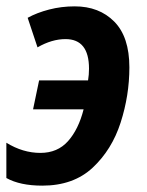

<svg xmlns="http://www.w3.org/2000/svg" viewBox="-22 -574 462 604"><path d="M385 -362Q385 -458 337.5 -506Q290 -554 213 -554Q171 -554 132.5 -544Q94 -534 65 -518L96 -425Q141 -451 184 -451Q258 -451 258 -358Q258 -339 255 -321H101L82 -230H241Q225 -167 192 -130Q159 -93 105 -93Q50 -93 -2 -125V-14Q41 10 111 10Q209 10 269.5 -46.5Q330 -103 357.5 -188.5Q385 -274 385 -362Z"/></svg>

Font: Noto Sans UI SemiCondensed
Style: Bold Italic
Weight: 700
Width: 4
Designer: Monotype Design Team
Foundry: Monotype Imaging Inc.
Version: 1.001